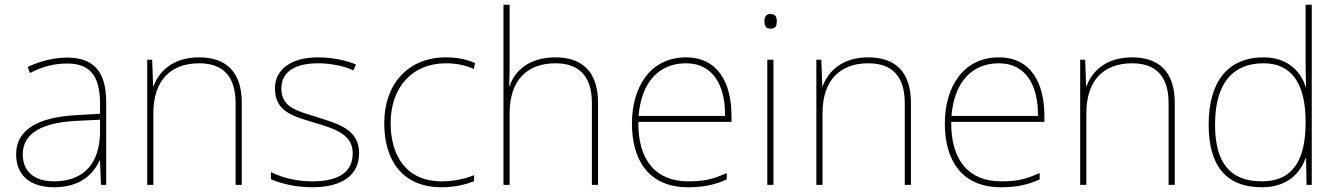

<svg xmlns="http://www.w3.org/2000/svg" viewBox="-20 -780 5643 810"><path d="M264 -537C205 -537 150 -522 97 -498L106 -472C163 -501 211 -512 264 -512C357 -512 402 -463 402 -343V-300L299 -294C142 -285 48 -234 48 -129C48 -45 102 10 208 10C316 10 372 -42 400 -103H402L406 0H428V-350C428 -480 373 -537 264 -537ZM301 -270 402 -275V-220C400 -99 341 -15 208 -15C123 -15 76 -58 76 -129C76 -222 165 -263 301 -270Z M820 -538C708 -538 651 -478 628 -417H626L622 -528H601V0H627V-302C627 -446 705 -513 820 -513C917 -513 974 -462 974 -345V0H1000V-346C1000 -477 934 -538 820 -538Z M1495 -134C1495 -235 1405 -258 1317 -286C1236 -312 1167 -325 1167 -407C1167 -478 1226 -513 1322 -513C1375 -513 1434 -501 1471 -483L1482 -508C1440 -525 1385 -538 1322 -538C1210 -538 1140 -489 1140 -407C1140 -309 1215 -290 1308 -262C1396 -236 1468 -212 1468 -134C1468 -60 1418 -15 1297 -15C1235 -15 1176 -28 1123 -54V-24C1161 -7 1224 10 1297 10C1429 10 1495 -45 1495 -134Z M1844 10C1899 10 1947 -2 1980 -16V-41C1941 -25 1892 -15 1844 -15C1692 -15 1628 -125 1628 -261C1628 -409 1717 -513 1861 -513C1899 -513 1939 -507 1979 -489L1984 -514C1947 -530 1909 -538 1861 -538C1699 -538 1601 -422 1601 -261C1601 -106 1675 10 1844 10Z M2130 -496V-760H2104V0H2130V-302C2130 -446 2208 -513 2323 -513C2420 -513 2477 -462 2477 -345V0H2503V-346C2503 -477 2437 -538 2323 -538C2211 -538 2151 -480 2130 -417H2128C2129 -446 2130 -466 2130 -496Z M2874 -538C2720 -538 2646 -408 2646 -259C2646 -104 2717 10 2883 10C2947 10 2995 0 3046 -23V-50C2984 -22 2947 -15 2883 -15C2746 -15 2671 -105 2673 -266H3066V-291C3066 -430 3009 -538 2874 -538ZM2874 -513C2986 -513 3040 -423 3039 -291H2674C2686 -436 2762 -513 2874 -513Z M3230 -721C3210 -721 3205 -706 3205 -690C3205 -673 3210 -659 3230 -659C3254 -659 3257 -673 3257 -690C3257 -706 3254 -721 3230 -721ZM3243 -528H3217V0H3243Z M3643 -538C3531 -538 3474 -478 3451 -417H3449L3445 -528H3424V0H3450V-302C3450 -446 3528 -513 3643 -513C3740 -513 3797 -462 3797 -345V0H3823V-346C3823 -477 3757 -538 3643 -538Z M4194 -538C4040 -538 3966 -408 3966 -259C3966 -104 4037 10 4203 10C4267 10 4315 0 4366 -23V-50C4304 -22 4267 -15 4203 -15C4066 -15 3991 -105 3993 -266H4386V-291C4386 -430 4329 -538 4194 -538ZM4194 -513C4306 -513 4360 -423 4359 -291H3994C4006 -436 4082 -513 4194 -513Z M4756 -538C4644 -538 4587 -478 4564 -417H4562L4558 -528H4537V0H4563V-302C4563 -446 4641 -513 4756 -513C4853 -513 4910 -462 4910 -345V0H4936V-346C4936 -477 4870 -538 4756 -538Z M5303 10C5408 10 5464 -46 5488 -113H5490L5492 0H5514V-760H5488V-543C5488 -501 5488 -459 5490 -414H5488C5466 -484 5407 -538 5311 -538C5161 -538 5079 -437 5079 -254C5079 -83 5151 10 5303 10ZM5303 -15C5169 -15 5106 -94 5106 -254C5106 -427 5179 -513 5311 -513C5430 -513 5488 -426 5488 -266V-263C5488 -107 5436 -15 5303 -15Z"/></svg>

Font: Noto Sans Gujarati UI Thin
Style: Regular
Weight: 100
Designer: Jelle Bosma - Monotype Design Team, Universal Thirst
Foundry: Monotype Imaging Inc.
Version: Version 2.106